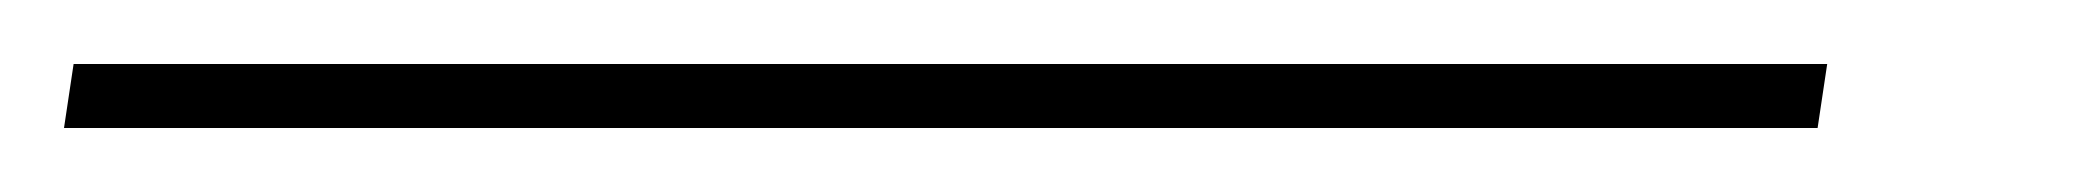

<svg xmlns="http://www.w3.org/2000/svg" viewBox="-85 96 653 60"><path d="M-65 136 -62 116H486L483 136Z"/></svg>

Font: Georama
Style: Italic
Weight: 400
Width: 2
Italic angle: -9°
Designer: Jean-Baptiste Levee
Foundry: Production Type
Version: Version 1.000